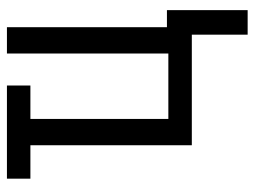

<svg xmlns="http://www.w3.org/2000/svg" viewBox="-108 -452 717 540"><g transform="rotate(-90 250.0 -181.5)"><path d="M423 157V0H112V-454H18V-520H280V-454H186V-66H370V-520H444V-70H492V157Z"/></g></svg>

Font: Iosevka
Style: Regular
Weight: 400
Monospace: yes
Designer: Belleve Invis
Foundry: Belleve Invis
Version: Version 33.2.3; ttfautohint (v1.8.4)